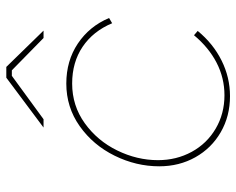

<svg xmlns="http://www.w3.org/2000/svg" viewBox="-92 -668 767 624"><g transform="rotate(-90 292.0 -356.5)"><path d="M63 -223Q63 -298 97.5 -368Q132 -438 193.5 -481.5Q255 -525 332 -525Q406 -525 462 -487.5Q518 -450 545 -386L528 -376Q502 -438 451.5 -472Q401 -506 332 -506Q260 -506 203 -465Q146 -424 114.5 -359.5Q83 -295 83 -227Q83 -167 110 -117.5Q137 -68 185.5 -39.5Q234 -11 294 -11Q350 -11 399.5 -36.5Q449 -62 489 -110L503 -98Q462 -48 407 -20.5Q352 7 291 7Q226 7 174 -23Q122 -53 92.5 -105.5Q63 -158 63 -223ZM480 -599 375 -702H357L216 -599H189L351 -720H386L504 -599Z"/></g></svg>

Font: Fixel Italic Variable Display Thin
Style: Italic
Weight: 100
Italic angle: -10°
Designer: AlfaBravo + MacPaw
Foundry: Kyrylo Tkachov, Marchela Mozhyna, Serhii Makarenko, Maria Weinstein, Zakhar Kryvoshyya
Version: Version 1.210;Glyphs 3.2 (3217)